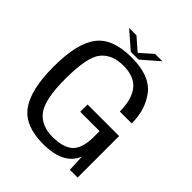

<svg xmlns="http://www.w3.org/2000/svg" viewBox="-215 -920 1060 1060"><g transform="rotate(45 315.0 -390.5)"><path d="M296 4C402.5 4 469.5 -30 497 -98.5L501.5 0H562V-324H315.5V-267H466.5V-215.5C465.5 -158.5 452 -118.5 426 -95C400 -72 359.5 -60.5 304 -60.5C245.5 -60.5 201.5 -80 172.5 -118.5C143 -157 128.5 -230 128.5 -336.5C128.5 -450.5 143 -525.5 172.5 -561.5C201.5 -597.5 245.5 -616 304.5 -616C361 -616 402.5 -599.5 428.5 -567.5C455 -535 468.5 -487 469 -422.5H562C562 -496 542.5 -557 503.5 -606.5C465 -655.5 398.5 -680 304 -680C205 -680 135.5 -653.5 95.5 -600C55 -546.5 35 -459.5 35 -339.5C35 -220 55 -132.5 94.5 -78C133.5 -23.5 201 4 296 4ZM278.5 -698.5H339.5L439 -785H381.5L309.5 -721L236.5 -785H179Z"/></g></svg>

Font: Anybody
Style: Regular
Weight: 400
Designer: Tyler Finck
Foundry: Etcetera Type Company
Version: Version 1.110